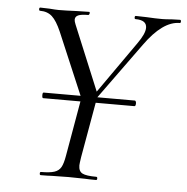

<svg xmlns="http://www.w3.org/2000/svg" viewBox="-48 -672 700 719"><g transform="rotate(5 302.0 -312.5)"><path d="M111 -299Q111 -309 115 -309H458Q460 -309 461.5 -306Q463 -303 463 -299Q463 -288 458 -288H115Q111 -288 111 -299ZM277 -279 449 -524Q476 -562 476 -584Q476 -613 434 -613Q430 -613 430 -619Q430 -625 434 -625L474 -624Q508 -622 533 -622Q548 -622 568 -624L600 -625Q604 -625 604 -619Q604 -613 600 -613Q536 -613 469 -519L288 -269ZM131 -12Q164 -12 181 -17.5Q198 -23 206 -37Q214 -51 219 -81L259 -310L318 -319L276 -81Q272 -55 272 -49Q272 -27 286.5 -19.5Q301 -12 339 -12Q343 -12 343 -6Q343 0 339 0Q312 0 297 -1L236 -2L173 -1Q158 0 131 0Q127 0 127 -6Q127 -12 131 -12ZM75 -613Q71 -613 71 -619Q71 -625 75 -625L109 -624Q133 -622 144 -622Q169 -622 213 -624L259 -625Q261 -625 261 -621Q261 -618 259.5 -615.5Q258 -613 256 -613Q230 -613 218.5 -608Q207 -603 207 -591Q207 -585 212 -573L318 -317L270 -271L155 -542Q138 -581 120.5 -597Q103 -613 75 -613Z"/></g></svg>

Font: Cormorant Garamond
Style: Italic
Weight: 400
Italic angle: -10°
Designer: Christian Thalmann (Catharsis Fonts)
Foundry: Catharsis Fonts
Version: Version 4.000